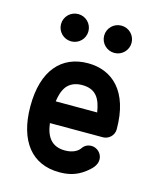

<svg xmlns="http://www.w3.org/2000/svg" viewBox="-108 -786 714 863"><g transform="rotate(15 249.0 -354.5)"><path d="M319.3 -131.3C310.1 -116.7 287.6 -101.1 249 -101.1C189 -101.1 160.2 -137.7 152.3 -202.6H398.9C425.3 -202.6 449.7 -224.1 449.7 -253.4C449.7 -431.6 360.8 -506.8 249 -506.8C188 -506.8 137.7 -485.4 102.5 -442.9C67.4 -400.4 47.9 -337.4 47.9 -253.4C47.9 -171.9 66.9 -108.9 101.1 -65.9C135.3 -22.9 186 0 249 0C283.2 0 325.7 -4.4 369.6 -39.6C387.2 -53.7 410.2 -72.8 410.2 -101.6C410.2 -130.4 385.3 -151.9 360.4 -151.9C342.8 -151.9 328.6 -144.5 319.3 -131.3ZM177.2 -374.5C192.9 -394 216.3 -405.3 249 -405.3C315.4 -405.3 335.9 -362.8 345.2 -303.7H152.3C156.2 -330.6 162.1 -353.5 177.2 -374.5ZM149.4 -582C184.6 -582 212.9 -610.4 212.9 -645.5C212.9 -680.7 184.6 -709 149.4 -709C113.8 -709 85.4 -680.7 85.4 -645.5C85.4 -610.4 113.8 -582 149.4 -582ZM350.1 -582C385.3 -582 413.6 -610.4 413.6 -645.5C413.6 -680.7 385.3 -709 350.1 -709C314.5 -709 286.1 -680.7 286.1 -645.5C286.1 -610.4 314.5 -582 350.1 -582Z"/></g></svg>

Font: LOB TGL 0-17
Style: Regular
Weight: 400
Designer: Peter Wiegel + adaptations and expanded glyphset by Studio LOB
Foundry: Peter Wiegel + adaptations and expanded glyphset by Studio LOB
Version: Version 1.003;Glyphs 3.1.2 (3151)